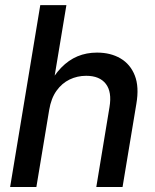

<svg xmlns="http://www.w3.org/2000/svg" viewBox="-20 -748 619 768"><path d="M176.8 -308.6 125.5 0H20.5L141.1 -727.5H245.6L190.9 -398.4H170.4Q194.8 -446.3 224.6 -477.1Q254.4 -507.8 290 -522.7Q325.7 -537.6 368.2 -537.6Q422.4 -537.6 461.9 -514.4Q501.5 -491.2 519.3 -445.8Q537.1 -400.4 525.4 -332.5L470.2 0H365.2L418 -319.8Q428.2 -380.4 403.3 -412.6Q378.4 -444.8 324.7 -444.8Q289.1 -444.8 258.3 -429.9Q227.5 -415 206.1 -385Q184.6 -355 176.8 -308.6Z"/></svg>

Font: Inter 24pt Medium
Style: Italic
Weight: 500
Italic angle: -9.3988°
Designer: Rasmus Andersson
Foundry: rsms
Version: Version 4.001;git-66647c0bb